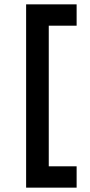

<svg xmlns="http://www.w3.org/2000/svg" viewBox="-20 -732 412 882"><path d="M100 130V-712H332V-614H204V32H332V130Z"/></svg>

Font: Overpass Light
Style: Bold
Weight: 600
Designer: Delve Withrington, Thomas Jockin
Foundry: Delve Fonts
Version: Version 3.000;DELV;Overpass